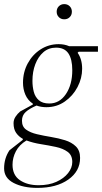

<svg xmlns="http://www.w3.org/2000/svg" viewBox="-28 -675 497 935"><path d="M198 -153Q171 -153 150 -161Q115 -146 97 -129.5Q79 -113 79 -87Q79 -58 99.5 -43.5Q120 -29 152 -21.5Q184 -14 220.5 -8Q257 -2 289 8Q321 18 341.5 38Q362 58 362 94Q362 159 304.5 199.5Q247 240 154 240Q85 240 38.5 216Q-8 192 -8 145Q-8 96 18 57L83 6V1Q63 -10 50.5 -28Q38 -46 38 -75Q38 -92 47.5 -106.5Q57 -121 70 -132L132 -166V-170Q107 -187 95.5 -214Q84 -241 84 -272Q84 -324 107.5 -367Q131 -410 170.5 -435Q210 -460 258 -460Q286 -460 309 -450H449V-423H355L350 -418Q372 -387 372 -340Q372 -294 349.5 -251Q327 -208 287.5 -180.5Q248 -153 198 -153ZM212 -171Q262 -171 293 -217Q324 -263 324 -333Q324 -387 305 -415Q286 -443 245 -443Q209 -443 183.5 -421Q158 -399 144 -362.5Q130 -326 130 -281Q130 -253 136.5 -228Q143 -203 161 -187Q179 -171 212 -171ZM33 127Q33 178 69 202.5Q105 227 160 227Q210 227 246.5 210.5Q283 194 303.5 168Q324 142 324 114Q324 81 301.5 64.5Q279 48 244 40.5Q209 33 171 27Q133 21 101 9Q66 30 49.5 61.5Q33 93 33 127ZM285 -581Q269 -581 258.5 -591.5Q248 -602 248 -618Q248 -634 258.5 -644.5Q269 -655 285 -655Q301 -655 311.5 -644.5Q322 -634 322 -618Q322 -602 311.5 -591.5Q301 -581 285 -581Z"/></svg>

Font: Spectral ExtraLight
Style: Italic
Weight: 275
Italic angle: -10°
Designer: Jean-Baptiste Levee
Foundry: Production Type
Version: Version 2.001